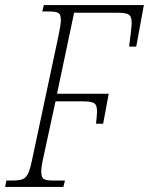

<svg xmlns="http://www.w3.org/2000/svg" viewBox="-39 -734 585 754"><path d="M-19 0H210L216 -25H176C134 -25 123 -28 123 -62C123 -73 126 -93 132 -119L179 -336H284C334 -336 342 -328 342 -294C342 -285 340 -266 338 -248H366L388 -366H185L252 -684H420C470 -684 478 -676 478 -642C478 -625 471 -578 468 -551H496L526 -714H133L127 -689H144C191 -689 200 -686 200 -653C200 -643 196 -619 190 -590L86 -102C71 -31 59 -25 4 -25H-14Z"/></svg>

Font: Noto Serif Condensed ExtraLight
Style: Italic
Weight: 200
Width: 3
Italic angle: -12°
Designer: Monotype Design Team
Foundry: Monotype Imaging Inc.
Version: Version 2.013